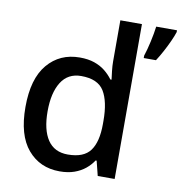

<svg xmlns="http://www.w3.org/2000/svg" viewBox="-85 -839 878 928"><g transform="rotate(10 354.5 -375.0)"><path d="M268 10Q171 10 111.5 -60Q52 -130 52 -268Q52 -407 112 -478Q172 -549 270 -549Q311 -549 341.5 -538.5Q372 -528 394.5 -510Q417 -492 433 -470H439Q437 -484 434 -510.5Q431 -537 431 -558V-760H537V0H454L436 -72H431Q416 -49 393.5 -30.5Q371 -12 340 -1Q309 10 268 10ZM293 -77Q371 -77 403 -120.5Q435 -164 435 -251V-267Q435 -362 404.5 -412Q374 -462 292 -462Q227 -462 194 -409.5Q161 -357 161 -266Q161 -175 194 -126Q227 -77 293 -77ZM709 -751Q703 -732 691 -705.5Q679 -679 664 -651Q649 -623 634 -600H574V-612Q579 -627 584 -645.5Q589 -664 593.5 -684.5Q598 -705 601.5 -724.5Q605 -744 607 -760H709Z"/></g></svg>

Font: Noto Sans Devanagari Medium
Style: Regular
Weight: 500
Version: Version 2.003